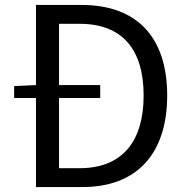

<svg xmlns="http://www.w3.org/2000/svg" viewBox="-20 -754 752 774"><path d="M125 0H313C534 0 654 -137 654 -369C654 -602 534 -734 309 -734H125V-411L37 -407V-359H125ZM218 -76V-359H384V-411H218V-658H301C473 -658 559 -555 559 -369C559 -184 473 -76 301 -76Z"/></svg>

Font: Noto Sans JP
Style: Regular
Weight: 400
Designer: Ryoko NISHIZUKA  (kana, bopomofo & ideographs); Paul D. Hunt (Latin, Greek & Cyrillic); Sandoll Communications , Soo-you
Foundry: Adobe
Version: Version 2.002;hotconv 1.0.116;makeotfexe 2.5.65601